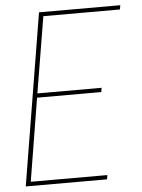

<svg xmlns="http://www.w3.org/2000/svg" viewBox="-53 -777 605 819"><g transform="rotate(-5 250.0 -367.5)"><path d="M24 0 145 -735H493L490 -717H162L108 -391H383L380 -373H105L47 -18H375L372 0Z"/></g></svg>

Font: Iosevka Curly Thin
Style: Italic
Weight: 100
Italic angle: -9°
Monospace: yes
Designer: Belleve Invis
Foundry: Belleve Invis
Version: Version 22.1.2; ttfautohint (v1.8.4)